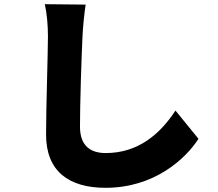

<svg xmlns="http://www.w3.org/2000/svg" viewBox="-20 -823 1040 917"><path d="M389 -801 194 -803C204 -758 209 -703 209 -649C209 -574 200 -306 200 -180C200 -5 309 74 484 74C717 74 866 -64 928 -160L818 -295C745 -183 640 -92 485 -92C417 -92 362 -122 362 -218C362 -328 369 -544 374 -649C376 -693 382 -754 389 -801Z"/></svg>

Font: Noto Sans JP Black
Style: Regular
Weight: 900
Designer: Ryoko NISHIZUKA 西塚涼子 (kana, bopomofo & ideographs); Paul D. Hunt (Latin, Greek & Cyrillic); Sandoll Communications 산돌커뮤니
Foundry: Adobe
Version: Version 2.002;hotconv 1.0.116;makeotfexe 2.5.65601